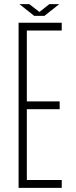

<svg xmlns="http://www.w3.org/2000/svg" viewBox="-20 -910 369 930"><path d="M70 0V-800H279V-762H110V-419H269V-381H110V-38H279V0ZM74 -890H122L171 -852L219 -890H267L195 -833H146Z"/></svg>

Font: Big Shoulders Text Thin
Style: Regular
Weight: 100
Designer: Patric King
Foundry: XO Type Co
Version: Version 1.000; ttfautohint (v1.8.2)